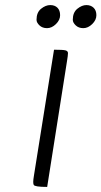

<svg xmlns="http://www.w3.org/2000/svg" viewBox="-20 -733 400 757"><path d="M244 -491 166 4Q117 4 113 -4Q111 -8 111 -16Q111 -24 114 -42L193 -537Q228 -537 238 -534.5Q248 -532 248 -523.5Q248 -515 244 -491ZM124 -655Q124 -684 142 -698.5Q160 -713 178 -713Q196 -713 206.5 -702.5Q217 -692 217 -673Q217 -654 200.5 -638Q184 -622 165.5 -622Q147 -622 135.5 -633Q124 -644 124 -655ZM267 -655Q267 -684 285 -698.5Q303 -713 320.5 -713Q338 -713 349 -702.5Q360 -692 360 -673Q360 -654 343.5 -638Q327 -622 308.5 -622Q290 -622 278.5 -633Q267 -644 267 -655Z"/></svg>

Font: Economica
Style: Italic
Weight: 400
Designer: Vicente Lamonaca
Foundry: Vicente Lamonaca
Version: Version 1.100